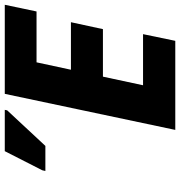

<svg xmlns="http://www.w3.org/2000/svg" viewBox="5 -759 754 804"><g transform="rotate(-90 382.0 -357.0)"><path d="M240 0H613L641 -135H427L463 -303H662L691 -437H492L523 -581H736L764 -714H391ZM68 -544H173L322 -704L324 -714H151L71 -557Z"/></g></svg>

Font: Noto Sans SemiCondensed ExtraBold
Style: Italic
Weight: 800
Width: 4
Italic angle: -12°
Designer: Monotype Design Team
Foundry: Monotype Imaging Inc.
Version: Version 2.013